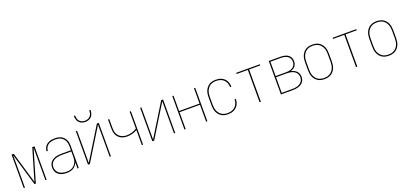

<svg xmlns="http://www.w3.org/2000/svg" viewBox="27 -1769 5945 2806"><g transform="rotate(-20 3000.0 -366.0)"><path d="M72 0V-520H106L250 -32L394 -520H428V0H409V-504L260 0H240L91 -504V0Z M742 8Q720 8 698.5 5.5Q677 3 656.5 -4.5Q636 -12 618 -25Q600 -38 587.5 -55.5Q575 -73 569.5 -94.5Q564 -116 564 -138Q564 -162 571 -184.5Q578 -207 594 -225Q610 -243 631 -254.5Q652 -266 674.5 -272.5Q697 -279 720.5 -281Q744 -283 768 -283H909V-345Q909 -366 905 -388Q901 -410 892 -429.5Q883 -449 867.5 -465.5Q852 -482 832.5 -492Q813 -502 791.5 -506Q770 -510 748 -510Q730 -510 711.5 -508Q693 -506 675 -500Q657 -494 641 -483.5Q625 -473 613.5 -458.5Q602 -444 596 -426.5Q590 -409 589 -390H570Q570 -411 577 -431.5Q584 -452 597 -468.5Q610 -485 627.5 -497Q645 -509 665 -516Q685 -523 706 -525.5Q727 -528 748 -528Q773 -528 797 -523.5Q821 -519 842.5 -508Q864 -497 881.5 -479Q899 -461 909.5 -439Q920 -417 924 -393Q928 -369 928 -345V0H909V-97Q899 -72 882.5 -51Q866 -30 843.5 -16.5Q821 -3 795 2.5Q769 8 742 8ZM745 -10Q768 -10 790 -14Q812 -18 831.5 -29Q851 -40 866.5 -56.5Q882 -73 891.5 -93Q901 -113 905 -135.5Q909 -158 909 -180V-265H768Q747 -265 726 -263.5Q705 -262 684.5 -256.5Q664 -251 645 -241Q626 -231 611.5 -216Q597 -201 590 -180.5Q583 -160 583 -139Q583 -120 588.5 -101Q594 -82 605.5 -66Q617 -50 633.5 -39Q650 -28 668.5 -21.5Q687 -15 706.5 -12.5Q726 -10 745 -10Z M1072 0V-520H1091V-20L1399 -520H1428V0H1409V-500L1101 0ZM1250 -600Q1223 -600 1196.5 -609.5Q1170 -619 1152.5 -639Q1135 -659 1127.5 -686Q1120 -713 1120 -740H1140Q1140 -717 1145.5 -693.5Q1151 -670 1166.5 -652.5Q1182 -635 1204.5 -626.5Q1227 -618 1250 -618Q1273 -618 1295.5 -626.5Q1318 -635 1333.5 -652.5Q1349 -670 1354.5 -693.5Q1360 -717 1360 -740H1380Q1380 -713 1372.5 -686Q1365 -659 1347.5 -639Q1330 -619 1303.5 -609.5Q1277 -600 1250 -600Z M1909 0V-233Q1874 -213 1834 -202Q1794 -191 1754 -191Q1728 -191 1702 -196.5Q1676 -202 1653.5 -214.5Q1631 -227 1613.5 -247Q1596 -267 1586.5 -291.5Q1577 -316 1574.5 -342Q1572 -368 1572 -394V-520H1591V-394Q1591 -371 1593 -347Q1595 -323 1603.5 -301.5Q1612 -280 1627.5 -261.5Q1643 -243 1663.5 -231Q1684 -219 1707 -214Q1730 -209 1754 -209Q1795 -209 1834.5 -221Q1874 -233 1909 -255V-520H1928V0Z M2072 0V-520H2091V-20L2399 -520H2428V0H2409V-500L2101 0Z M2572 0V-520H2591V-281H2909V-520H2928V0H2909V-263H2591V0Z M3247 8Q3221 8 3195 2.5Q3169 -3 3147 -17Q3125 -31 3108 -52Q3091 -73 3081 -97Q3071 -121 3067.5 -147.5Q3064 -174 3064 -200V-320Q3064 -346 3067.5 -372.5Q3071 -399 3081 -423Q3091 -447 3108 -468Q3125 -489 3147 -503Q3169 -517 3195 -522.5Q3221 -528 3247 -528Q3271 -528 3294.5 -524Q3318 -520 3339 -510Q3360 -500 3378 -484Q3396 -468 3407.5 -447Q3419 -426 3424.5 -403Q3430 -380 3430 -356V-355H3411V-356Q3411 -388 3399 -418.5Q3387 -449 3364 -470.5Q3341 -492 3310 -501Q3279 -510 3247 -510Q3224 -510 3200.5 -504.5Q3177 -499 3157 -486.5Q3137 -474 3122 -454.5Q3107 -435 3098.5 -413Q3090 -391 3086.5 -367.5Q3083 -344 3083 -320V-200Q3083 -176 3086.5 -152.5Q3090 -129 3098.5 -107Q3107 -85 3122 -65.5Q3137 -46 3157 -33.5Q3177 -21 3200.5 -15.5Q3224 -10 3247 -10Q3279 -10 3310 -19Q3341 -28 3364 -49.5Q3387 -71 3399 -101.5Q3411 -132 3411 -164V-165H3430V-164Q3430 -140 3424.5 -117Q3419 -94 3407.5 -73Q3396 -52 3378 -36Q3360 -20 3339 -10Q3318 0 3294.5 4Q3271 8 3247 8Z M3740 0V-502H3566V-520H3934V-502H3760V0Z M4072 0V-520H4255Q4275 -520 4294.5 -517.5Q4314 -515 4333 -509Q4352 -503 4368.5 -492Q4385 -481 4397 -465Q4409 -449 4414 -429.5Q4419 -410 4419 -391Q4419 -370 4413 -350Q4407 -330 4394 -314Q4381 -298 4362.5 -287.5Q4344 -277 4324 -271Q4348 -266 4370.5 -255.5Q4393 -245 4410 -228Q4427 -211 4435.5 -187.5Q4444 -164 4444 -140Q4444 -117 4437.5 -95.5Q4431 -74 4416.5 -57Q4402 -40 4383 -29Q4364 -18 4343 -11.5Q4322 -5 4299.5 -2.5Q4277 0 4255 0ZM4091 -279H4255Q4273 -279 4290 -281Q4307 -283 4323.5 -288.5Q4340 -294 4354.5 -303Q4369 -312 4379.5 -326Q4390 -340 4395 -356.5Q4400 -373 4400 -391Q4400 -408 4395 -424.5Q4390 -441 4379.5 -455Q4369 -469 4354.5 -478Q4340 -487 4323.5 -492.5Q4307 -498 4290 -500Q4273 -502 4255 -502H4091ZM4091 -18H4255Q4275 -18 4294.5 -20Q4314 -22 4333 -27.5Q4352 -33 4369 -43Q4386 -53 4399 -67.5Q4412 -82 4418.5 -101Q4425 -120 4425 -140Q4425 -159 4418.5 -178Q4412 -197 4399 -212Q4386 -227 4369 -236.5Q4352 -246 4333 -251.5Q4314 -257 4294.5 -259Q4275 -261 4255 -261H4091Z M4750 8Q4724 8 4697.5 2.5Q4671 -3 4648.5 -17Q4626 -31 4609 -51.5Q4592 -72 4582 -96.5Q4572 -121 4568 -147.5Q4564 -174 4564 -200V-320Q4564 -346 4568 -372.5Q4572 -399 4582 -423.5Q4592 -448 4609 -468.5Q4626 -489 4648.5 -503Q4671 -517 4697.5 -522.5Q4724 -528 4750 -528Q4776 -528 4802.5 -522.5Q4829 -517 4851.5 -503Q4874 -489 4891 -468.5Q4908 -448 4918 -423.5Q4928 -399 4932 -372.5Q4936 -346 4936 -320V-200Q4936 -174 4932 -147.5Q4928 -121 4918 -96.5Q4908 -72 4891 -51.5Q4874 -31 4851.5 -17Q4829 -3 4802.5 2.5Q4776 8 4750 8ZM4750 -10Q4774 -10 4797.5 -15Q4821 -20 4841.5 -33Q4862 -46 4877 -65Q4892 -84 4901 -106Q4910 -128 4913.5 -152Q4917 -176 4917 -200V-320Q4917 -344 4913.5 -368Q4910 -392 4901 -414Q4892 -436 4877 -455Q4862 -474 4841.5 -487Q4821 -500 4797.5 -505Q4774 -510 4750 -510Q4726 -510 4702.5 -505Q4679 -500 4658.5 -487Q4638 -474 4623 -455Q4608 -436 4599 -414Q4590 -392 4586.5 -368Q4583 -344 4583 -320V-200Q4583 -176 4586.5 -152Q4590 -128 4599 -106Q4608 -84 4623 -65Q4638 -46 4658.5 -33Q4679 -20 4702.5 -15Q4726 -10 4750 -10Z M5240 0V-502H5066V-520H5434V-502H5260V0Z M5750 8Q5724 8 5697.5 2.5Q5671 -3 5648.5 -17Q5626 -31 5609 -51.5Q5592 -72 5582 -96.5Q5572 -121 5568 -147.5Q5564 -174 5564 -200V-320Q5564 -346 5568 -372.5Q5572 -399 5582 -423.5Q5592 -448 5609 -468.5Q5626 -489 5648.5 -503Q5671 -517 5697.5 -522.5Q5724 -528 5750 -528Q5776 -528 5802.5 -522.5Q5829 -517 5851.5 -503Q5874 -489 5891 -468.5Q5908 -448 5918 -423.5Q5928 -399 5932 -372.5Q5936 -346 5936 -320V-200Q5936 -174 5932 -147.5Q5928 -121 5918 -96.5Q5908 -72 5891 -51.5Q5874 -31 5851.5 -17Q5829 -3 5802.5 2.5Q5776 8 5750 8ZM5750 -10Q5774 -10 5797.5 -15Q5821 -20 5841.5 -33Q5862 -46 5877 -65Q5892 -84 5901 -106Q5910 -128 5913.5 -152Q5917 -176 5917 -200V-320Q5917 -344 5913.5 -368Q5910 -392 5901 -414Q5892 -436 5877 -455Q5862 -474 5841.5 -487Q5821 -500 5797.5 -505Q5774 -510 5750 -510Q5726 -510 5702.5 -505Q5679 -500 5658.5 -487Q5638 -474 5623 -455Q5608 -436 5599 -414Q5590 -392 5586.5 -368Q5583 -344 5583 -320V-200Q5583 -176 5586.5 -152Q5590 -128 5599 -106Q5608 -84 5623 -65Q5638 -46 5658.5 -33Q5679 -20 5702.5 -15Q5726 -10 5750 -10Z"/></g></svg>

Font: Iosevka Thin
Style: Regular
Weight: 100
Monospace: yes
Designer: Belleve Invis
Foundry: Belleve Invis
Version: Version 32.5.0; ttfautohint (v1.8.4)